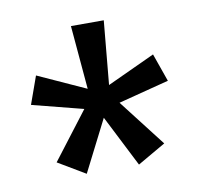

<svg xmlns="http://www.w3.org/2000/svg" viewBox="-52 -794 498 478"><g transform="rotate(-10 197.0 -554.5)"><path d="M370 -563 242 -530 334 -411 263 -370 197 -500 131 -370 62 -411 153 -530 24 -563 49 -633 170 -578 156 -739H239L224 -578L345 -634Z"/></g></svg>

Font: Fira Sans Condensed
Style: Regular
Weight: 400
Width: 3
Designer: Carrois Corporate & Edenspiekermann AG
Foundry: Carrois Corporate GbR & Edenspiekermann AG
Version: Version 4.202;PS 004.202;hotconv 1.0.88;makeotf.lib2.5.64775